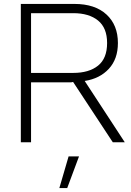

<svg xmlns="http://www.w3.org/2000/svg" viewBox="-20 -724 669 977"><path d="M86 0V-704H359Q463 -704 521.5 -650.5Q580 -597 580 -505Q580 -424 534 -374Q488 -324 411 -312L615 0H554L352 -307L342 -305H138V0ZM138 -353H353Q433 -353 479 -390Q525 -427 525 -505Q525 -582 479 -619.5Q433 -657 353 -657H138ZM382 72 322 233H282L329 72Z"/></svg>

Font: Prodigy Sans Light
Style: Regular
Weight: 300
Designer: Wei Huang
Foundry: Wei Huang
Version: Version 1.003; ttfautohint (v1.8.3)